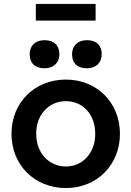

<svg xmlns="http://www.w3.org/2000/svg" viewBox="-20 -940 664 970"><path d="M313 10C469 10 586 -106 586 -264C586 -422 469 -538 313 -538C155 -538 38 -422 38 -264C38 -106 155 10 313 10ZM130 -666C130 -621 157 -595 205 -595C251 -595 280 -623 280 -666C280 -711 253 -737 205 -737C158 -737 130 -709 130 -666ZM161 -836H463V-920H161ZM163 -264C162 -359 226 -429 313 -429C399 -429 462 -360 461 -264C462 -169 399 -99 313 -99C226 -99 162 -169 163 -264ZM344 -666C344 -621 371 -595 419 -595C465 -595 494 -623 494 -666C494 -711 467 -737 419 -737C373 -737 344 -709 344 -666Z"/></svg>

Font: Easer Grotesk Medium
Style: Regular
Weight: 500
Designer: Boardeaser, Bonnie Shaver-Troup, Thomas Jockin
Foundry: Lexend
Version: Version 1.001;Glyphs 3.1.2 (3151)